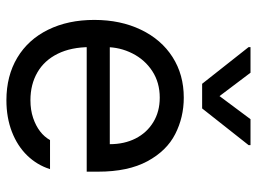

<svg xmlns="http://www.w3.org/2000/svg" viewBox="-120 -662 794 593"><g transform="rotate(90 276.5 -366.0)"><path d="M42 -260.7Q42 -341.8 72.3 -404.8Q102.5 -467.8 156.7 -502.4Q210.9 -537.1 282.2 -537.1Q342.8 -537.1 394.5 -510.7Q446.3 -484.4 478.5 -424.8Q510.7 -365.2 510.7 -272.5V-237.3H100.6V-308.6H425.8Q425.8 -353.5 408.2 -388.2Q390.6 -422.9 357.9 -442.9Q325.2 -462.9 282.2 -462.9Q235.4 -462.9 200.2 -439.9Q165 -417 145.5 -378.4Q126 -339.8 126 -295.9V-248Q126 -189.5 146.5 -147.9Q167 -106.4 204.1 -85Q241.2 -63.5 290 -63.5Q320.3 -63.5 344.7 -71.8Q369.1 -80.1 386.2 -93.3Q403.3 -106.4 413.1 -124H502.9Q490.2 -84 460.9 -53.7Q431.6 -23.4 387.7 -6.3Q343.8 10.7 290 10.7Q214.8 10.7 158.7 -22.9Q102.5 -56.6 72.3 -118.2Q42 -179.7 42 -260.7ZM277.3 -647.5 348.6 -743.2H428.7V-737.3L315.4 -593.8H239.3L126 -737.3V-743.2H205.1Z"/></g></svg>

Font: Pretendard GOV Variable
Style: Regular
Weight: 400
Designer: Base glyphs from Inter by Rasmus Andersson; Hangul glyphs from Noto Sans CJK(Source Han Sans) by Jang Soo-young and Kang
Foundry: Kil Hyung-jin
Version: Version 1.307;Glyphs 3.2 (3192)